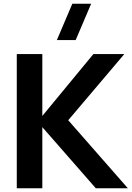

<svg xmlns="http://www.w3.org/2000/svg" viewBox="-20 -1010 706 1030"><path d="M285 -795 368 -990H469L386 -795ZM70 -720H207V-388L481 -720H647L346 -365L666 0H494L207 -328V0H70Z"/></svg>

Font: Vela Sans ExtBd
Style: Regular
Weight: 800
Designer: Principal design: Mikhail Sharanda - project Manrope.
Design modification: Ravid Balaliev
Foundry: Mikhail Sharanda
Version: Version 1.001